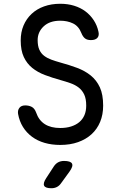

<svg xmlns="http://www.w3.org/2000/svg" viewBox="-20 -760 640 1020"><path d="M412 -585Q398 -621 368 -635.5Q338 -650 300 -650Q244 -650 212 -620Q180 -590 180 -547Q180 -516 189 -496Q198 -476 214.5 -463.5Q231 -451 253 -443Q275 -435 300 -428Q348 -415 389.5 -399.5Q431 -384 462 -359Q493 -334 510.5 -296Q528 -258 528 -199Q528 -151 512 -112.5Q496 -74 466.5 -47Q437 -20 395 -5Q353 10 300 10Q255 10 217 -1Q179 -12 150 -33.5Q121 -55 102 -85.5Q83 -116 76 -155Q73 -174 83 -187Q93 -200 114 -200Q134 -200 149 -192Q164 -184 172 -162Q186 -121 218 -100.5Q250 -80 300 -80Q332 -80 357.5 -88Q383 -96 401 -111Q419 -126 428.5 -148Q438 -170 438 -199Q438 -235 427.5 -257.5Q417 -280 398.5 -294.5Q380 -309 354.5 -318Q329 -327 300 -335Q257 -347 218.5 -361.5Q180 -376 151.5 -399Q123 -422 106.5 -457Q90 -492 90 -545Q90 -589 105 -624.5Q120 -660 147.5 -686Q175 -712 214 -726Q253 -740 300 -740Q340 -740 374 -729.5Q408 -719 434 -699.5Q460 -680 478 -652.5Q496 -625 503 -592Q508 -571 497.5 -559Q487 -547 463 -547Q443 -547 431.5 -556Q420 -565 412 -585ZM225 187 266 124Q276 109 289.5 102Q303 95 320 95Q355 95 362.5 109Q370 123 349 152L304 214Q295 227 282 233.5Q269 240 253 240Q221 240 214.5 226.5Q208 213 225 187Z"/></svg>

Font: Maple Mono Normal
Style: Regular
Weight: 400
Monospace: yes
Designer: subframe7536
Version: Version 7.000